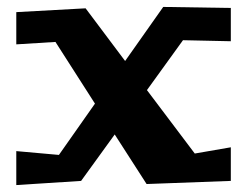

<svg xmlns="http://www.w3.org/2000/svg" viewBox="-20 -520 713 554"><path d="M646 -497 451 -500 341 -344 227 -496 27 -485V-392L140 -399L254 -221L150 -73L27 -84V14L214 2L311 -132L403 11L646 2V-95L542 -77L404 -260L508 -404L646 -401Z"/></svg>

Font: Peralta
Style: Regular
Weight: 400
Designer: Astigmatic (AOETI)
Foundry: Astigmatic (AOETI)
Version: Version 1.000